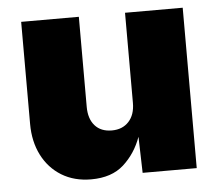

<svg xmlns="http://www.w3.org/2000/svg" viewBox="-45 -595 738 651"><g transform="rotate(-5 324.5 -269.5)"><path d="M240.2 6.8Q182.6 6.8 139.6 -19.5Q96.7 -45.9 73.2 -92.3Q49.8 -138.7 49.8 -198.2V-545.9H246.1V-239.3Q246.1 -198.7 266.6 -175.5Q287.1 -152.3 324.2 -152.3Q360.4 -152.3 381.8 -175.5Q403.3 -198.7 403.3 -239.3V-545.9H599.6V0H415.5L412.1 -123Q392.1 -67.4 351.1 -30.3Q310.1 6.8 240.2 6.8Z"/></g></svg>

Font: Inter Black
Style: Regular
Weight: 900
Designer: Rasmus Andersson
Foundry: rsms
Version: Version 4.000;git-a52131595